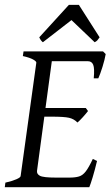

<svg xmlns="http://www.w3.org/2000/svg" viewBox="-20 -780 465 800"><path d="M420.4 -554.7Q416.5 -531.7 407 -501.2Q397.5 -470.7 389.6 -453.6H370.6Q374.5 -495.1 368.4 -510Q362.3 -524.9 346.7 -524.9H175.3L192.9 -565.9H409.2ZM346.7 -317.4Q337.4 -305.2 324.7 -291.3Q312 -277.3 302.7 -269.5Q288.1 -284.7 267.3 -289.3Q246.6 -293.9 195.8 -293.9H139.6L153.3 -330.1H337.4ZM384.3 -109.4Q375 -70.8 366.2 -41.7Q357.4 -12.7 352.1 0H0L2.4 -19Q30.8 -25.4 48.1 -33Q65.4 -40.5 65.9 -46.4L131.3 -518.6Q132.3 -523.9 118.2 -532Q104 -540 75.2 -546.4L78.1 -565.9H262.2L259.3 -546.4Q231 -543.5 214.1 -539.1Q197.3 -534.7 196.3 -527.8L134.3 -68.8Q132.3 -55.2 146.2 -47.6Q160.2 -40 213.9 -40H268.6Q293.5 -40 309.1 -44.7Q324.7 -49.3 337.4 -65.9Q350.1 -82.5 366.7 -117.7ZM395 -624.5Q388.7 -615.2 385.3 -611.6Q381.8 -607.9 374.5 -604L277.8 -696.3L158.7 -604Q154.8 -606.9 151.4 -611.1Q147.9 -615.2 143.6 -624.5L267.1 -759.8H308.6Z"/></svg>

Font: Dai Banna SIL Light
Style: Italic
Weight: 300
Italic angle: -11°
Designer: Victor Gaultney
Foundry: SIL International
Version: Version 4.000